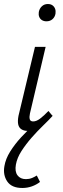

<svg xmlns="http://www.w3.org/2000/svg" viewBox="-37 -646 314 955"><path d="M100 5Q82 5 69.5 -3Q57 -11 53.5 -27.5Q50 -44 55 -70L137 -413H190L112 -82Q108 -64 111 -53Q114 -42 128 -42Q144 -42 162.5 -56Q181 -70 204 -94L224 -70Q191 -35 160 -15Q129 5 100 5ZM194 -540Q181 -540 171.5 -546Q162 -552 158 -562.5Q154 -573 156 -586Q159 -603 171 -614.5Q183 -626 201 -626Q215 -626 224 -619.5Q233 -613 237 -602.5Q241 -592 239 -578Q236 -561 224 -550.5Q212 -540 194 -540ZM74 289Q21 289 -1 256.5Q-23 224 -15 180Q-9 144 13.5 108Q36 72 67.5 37.5Q99 3 135 -28.5Q171 -60 204 -88L225 -70Q206 -49 177.5 -21.5Q149 6 120.5 38.5Q92 71 70 105Q48 139 42 173Q36 207 50 226Q64 245 92 245Q108 245 121.5 239.5Q135 234 146 227L162 259Q144 273 121.5 281Q99 289 74 289Z"/></svg>

Font: Ysabeau Office Light
Style: Italic
Weight: 300
Italic angle: -12°
Designer: Christian Thalmann (Catharsis Fonts)
Version: Version 2.001;gftools[0.9.30]; featfreeze: tnum,lnum,ss02